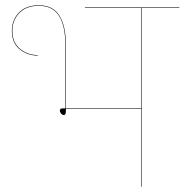

<svg xmlns="http://www.w3.org/2000/svg" viewBox="-20 -708 700 728"><path d="M660 -678H518V0H516V-295H230Q230 -282 228.5 -277Q227 -272 222 -272Q216 -272 211.5 -277.5Q207 -283 207 -289Q207 -297 218 -297H228V-535Q228 -609 204 -647.5Q180 -686 127 -686Q80 -686 53.5 -659Q27 -632 27 -591Q27 -547 55 -523.5Q83 -500 123 -499V-497Q82 -498 53.5 -522Q25 -546 25 -591Q25 -633 52 -660.5Q79 -688 127 -688Q181 -688 205.5 -648.5Q230 -609 230 -535V-297H516V-678H302V-680H660Z"/></svg>

Font: FiraGO Two
Style: Regular
Weight: 100
Designer: bBox Type
Foundry: bBox Type GmbH
Version: Version 1.001